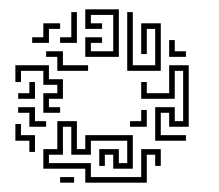

<svg xmlns="http://www.w3.org/2000/svg" viewBox="-20 -714 470 412"><path d="M163 -592V-634H199V-622H175V-604H223V-682H175V-664H199V-652H163V-694H235V-592ZM109 -622V-634H133V-688H145V-622ZM253 -562V-688H265V-574H313V-652H295V-598H283V-664H325V-562ZM49 -622V-634H73V-664H109V-652H85V-622ZM343 -592V-628H355V-604H379V-592ZM103 -562V-592H79V-604H115V-574H169V-562ZM73 -472V-514H103V-532H73V-562H25V-538H13V-574H85V-544H115V-502H85V-484H109V-472ZM313 -412V-484H355V-454H373V-562H355V-502H283V-538H295V-514H343V-574H385V-442H343V-472H325V-424H379V-412ZM19 -502V-514H43V-538H55V-502ZM43 -442V-472H19V-484H55V-454H79V-442ZM259 -442V-454H283V-478H295V-442ZM163 -322V-352H73V-394H103V-454H145V-394H163V-424H265V-352H223V-382H205V-358H193V-394H235V-364H253V-412H175V-382H133V-442H115V-382H85V-364H175V-334H283V-394H325V-358H313V-382H295V-322ZM43 -388V-412H13V-448H25V-424H55V-388ZM109 -322V-334H139V-322Z"/></svg>

Font: Rubik Maze
Style: Regular
Weight: 400
Designer: Hubert and Fischer, NaN
Foundry: Hubert and Fischer, NaN
Version: Version 2.200